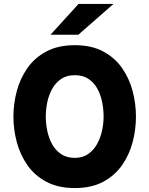

<svg xmlns="http://www.w3.org/2000/svg" viewBox="-20 -941 757 973"><path d="M359 12Q274.5 12 215 -19.8Q155.5 -51.5 118.8 -104.2Q82 -157 65 -221Q48 -285 48 -350Q48 -415 65 -479Q82 -543 118.8 -595.8Q155.5 -648.5 215 -680.2Q274.5 -712 359 -712Q444 -712 503 -680.2Q562 -648.5 598.8 -595.8Q635.5 -543 652.2 -479Q669 -415 669 -350Q669 -285 652.2 -221Q635.5 -157 598.8 -104.2Q562 -51.5 503 -19.8Q444 12 359 12ZM359 -141Q399 -141 427 -160.5Q455 -180 472.2 -211.5Q489.5 -243 497.2 -279.5Q505 -316 505 -350Q505 -386 497.8 -423Q490.5 -460 473.8 -491Q457 -522 428.8 -541Q400.5 -560 359 -560Q317 -560 288.8 -540.2Q260.5 -520.5 243.5 -489Q226.5 -457.5 219.2 -420.8Q212 -384 212 -350Q212 -315 219.5 -278.2Q227 -241.5 244.2 -210.2Q261.5 -179 289.8 -160Q318 -141 359 -141ZM236 -765 378 -921H555L377 -765Z"/></svg>

Font: Overpass Black
Style: Regular
Weight: 900
Designer: Delve Withrington, Dave Bailey, Thomas Jockin
Foundry: Delve Fonts LLC
Version: Version 4.000; ttfautohint (v1.8.3)